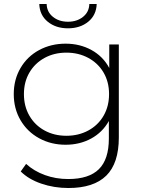

<svg xmlns="http://www.w3.org/2000/svg" viewBox="-20 -745 722 963"><path d="M576 -522V-56Q576 74 513 136Q450 198 323 198Q251 198 187 176Q123 154 84 115L111 77Q150 113 205 133Q260 153 322 153Q426 153 476 103.5Q526 54 526 -50V-138Q494 -81 437 -50Q380 -19 309 -19Q236 -19 176.5 -51.5Q117 -84 83 -142Q49 -200 49 -273Q49 -346 83 -404Q117 -462 176.5 -494Q236 -526 309 -526Q381 -526 439 -494Q497 -462 528 -404V-522ZM527 -273Q527 -334 499.5 -381Q472 -428 423 -454.5Q374 -481 313 -481Q252 -481 203.5 -454.5Q155 -428 127.5 -381Q100 -334 100 -273Q100 -212 127.5 -164.5Q155 -117 203.5 -90.5Q252 -64 313 -64Q374 -64 423 -90.5Q472 -117 499.5 -164.5Q527 -212 527 -273ZM177 -725H214Q215 -685 245.5 -660.5Q276 -636 321 -636Q366 -636 396.5 -660.5Q427 -685 428 -725H465Q463 -669 422.5 -636Q382 -603 321 -603Q260 -603 219.5 -636Q179 -669 177 -725Z"/></svg>

Font: Idrija Light
Style: Regular
Weight: 300
Designer: Julieta Ulanovsky
Foundry: Julieta Ulanovsky
Version: Version 7.200